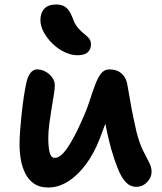

<svg xmlns="http://www.w3.org/2000/svg" viewBox="-20 -823 721 855"><path d="M195 12Q157 12 132.5 -4.5Q108 -21 93.5 -49Q79 -77 73 -111Q67 -145 67 -180Q67 -210 70 -247Q73 -284 77 -321.5Q81 -359 86 -391.5Q91 -424 95 -443Q101 -478 114 -496Q127 -514 145 -514Q165 -514 183 -504Q201 -494 212.5 -478Q224 -462 224 -443Q224 -427 219.5 -399.5Q215 -372 209.5 -338.5Q204 -305 199.5 -271Q195 -237 195 -207Q195 -187 197 -167Q199 -147 205 -133.5Q211 -120 224 -120Q250 -120 280.5 -165Q311 -210 343 -283Q364 -328 377.5 -369.5Q391 -411 403 -443.5Q415 -476 429.5 -495Q444 -514 467 -514Q502 -514 523 -494Q544 -474 548 -441Q553 -414 559.5 -375.5Q566 -337 574 -299Q582 -261 588 -235Q601 -185 616.5 -153.5Q632 -122 643.5 -100.5Q655 -79 655 -59Q655 -41 645.5 -25.5Q636 -10 621 -0.5Q606 9 587 9Q560 9 540.5 -11.5Q521 -32 505.5 -70Q490 -108 475 -160Q465 -197 456.5 -236Q448 -275 441 -313Q434 -351 430 -384L488 -392Q483 -374 474.5 -346Q466 -318 453 -282.5Q440 -247 424 -205Q398 -138 361 -89Q324 -40 281.5 -14Q239 12 195 12ZM325 -577Q297 -577 267.5 -591Q238 -605 214 -628.5Q190 -652 175 -679.5Q160 -707 160 -734Q160 -765 177 -784Q194 -803 231 -803Q256 -803 273 -790.5Q290 -778 303 -744Q313 -715 327 -699Q341 -683 354 -673Q367 -663 376 -652.5Q385 -642 385 -625Q385 -603 370.5 -590Q356 -577 325 -577Z"/></svg>

Font: Shantell Sans SemiBold
Style: Regular
Weight: 600
Designer: Stephen Nixon, Anya Danilova, Shantell Martin
Foundry: Arrow Type
Version: Version 1.011;[c5ecc13dd]